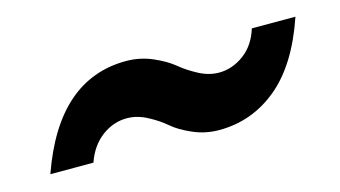

<svg xmlns="http://www.w3.org/2000/svg" viewBox="-37 -496 626 353"><g transform="rotate(-15 276.5 -319.5)"><path d="M25.9 -237.8Q84 -402.8 213.9 -402.8Q240.2 -402.8 263.9 -392.6Q287.6 -382.3 302 -370.4Q316.4 -358.4 335.7 -348.1Q355 -337.9 374 -337.9Q399.4 -337.9 421.6 -354.2Q443.8 -370.6 453.1 -400.9H536.1Q507.3 -316.4 458.5 -276.1Q409.7 -235.8 347.2 -235.8Q320.8 -235.8 297.4 -246.1Q273.9 -256.3 260 -268.3Q246.1 -280.3 226.8 -290.5Q207.5 -300.8 188 -300.8Q162.1 -300.8 140.1 -284.2Q118.2 -267.6 107.9 -237.8Z"/></g></svg>

Font: Poppins Medium
Style: Italic
Weight: 500
Italic angle: -10°
Designer: Ninad Kale (Devanagari), Jonny Pinhorn (Latin)
Foundry: Indian Type Foundry
Version: Version 3.200;PS 1.000;hotconv 16.6.54;makeotf.lib2.5.65590